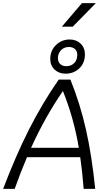

<svg xmlns="http://www.w3.org/2000/svg" viewBox="-62 -1210 702 1230"><path d="M452 -203H111Q71 -110 32 0H-42Q39 -213 123.5 -380Q208 -547 314 -700H389Q451 -547 488.5 -381Q526 -215 548 0H474Q465 -115 452 -203ZM443 -263Q410 -457 341 -627Q227 -461 137 -263ZM260 -832Q260 -886 296.5 -921.5Q333 -957 385 -957Q427 -957 454.5 -930.5Q482 -904 482 -862Q482 -806 446 -772Q410 -738 358 -738Q316 -738 288 -764Q260 -790 260 -832ZM433 -858Q433 -882 418.5 -895.5Q404 -909 380 -909Q348 -909 328.5 -888Q309 -867 309 -838Q309 -814 323.5 -800Q338 -786 363 -786Q394 -786 413.5 -806Q433 -826 433 -858ZM463 -1190H552L404 -1039H334Z"/></svg>

Font: Krub
Style: Italic
Weight: 400
Italic angle: -8°
Designer: Ekaluck Peanpanawate
Foundry: Cadson Demak Co.,Ltd.
Version: Version 1.000; ttfautohint (v1.6)